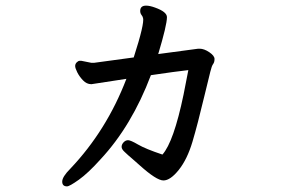

<svg xmlns="http://www.w3.org/2000/svg" viewBox="-20 -611 1040 682"><path d="M684 -438H689Q705 -438 723.5 -425.5Q742 -413 742 -401.5Q742 -390 737 -383.5Q732 -377 727 -356Q722 -335 706 -270Q682 -169 663.5 -107Q645 -45 615 -7.5Q585 30 560.5 30Q536 30 476 -24Q454 -44 446.5 -50Q439 -56 436 -59Q433 -62 422.5 -71.5Q412 -81 412 -89.5Q412 -98 419 -105.5Q426 -113 435 -113Q444 -113 470.5 -97.5Q497 -82 557 -62Q597 -107 632 -275Q641 -319 649 -362Q604 -357 516 -344Q448 -164 337 -45Q293 4 260 27.5Q227 51 218 51Q201 51 201 34Q201 17 230 -12Q359 -148 429 -331L305 -312H304Q288 -312 275 -325.5Q262 -339 254.5 -354Q247 -369 247 -376.5Q247 -384 252.5 -389.5Q258 -395 263 -395H269L304 -388H315L455 -407Q494 -528 488 -548Q487 -548 487 -550Q487 -552 482.5 -558Q478 -564 478 -572Q478 -591 499 -591Q512 -591 531 -584Q573 -569 573 -550Q573 -522 542 -419Z"/></svg>

Font: LXGW ZhenKai
Style: Regular
Weight: 400
Designer: LXGW / Fontworks Inc.
Foundry: LXGW / Fontworks Inc.
Version: Version 0.800;June 8, 2025